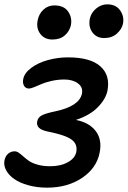

<svg xmlns="http://www.w3.org/2000/svg" viewBox="-33 -801 594 893"><path d="M451.2 -624Q416.5 -624 397 -650.1Q377.4 -676.3 384.8 -713.9Q390.6 -741.7 414.1 -761.2Q437.5 -780.8 465.8 -780.8Q505.9 -780.8 525.6 -752.9Q545.4 -725.1 539.1 -690.9Q533.7 -665.5 510.7 -644.8Q487.8 -624 451.2 -624ZM210.9 -617.2Q174.3 -617.2 154.5 -643.3Q134.8 -669.4 142.1 -706.1Q147.9 -736.8 169.2 -756.3Q190.4 -775.9 219.2 -775.9Q263.7 -775.9 283.4 -748Q303.2 -720.2 296.9 -684.1Q290.5 -655.8 268.6 -636.5Q246.6 -617.2 210.9 -617.2ZM186 71.8Q138.7 71.8 98.4 60.5Q58.1 49.3 33 31.5Q7.8 13.7 -4.4 -9Q-16.6 -31.7 -12.2 -55.2Q-7.8 -75.2 4.9 -86.2Q17.6 -97.2 35.2 -97.2Q44.9 -97.2 54.9 -90.1Q64.9 -83 76.2 -72.8Q87.4 -62.5 102.3 -52.2Q117.2 -42 142.6 -34.9Q168 -27.8 200.2 -27.8Q249 -27.8 282.5 -46.4Q315.9 -64.9 321.8 -94.2Q328.6 -130.4 300.3 -151.4Q272 -172.4 194.8 -188Q161.1 -194.3 148.7 -206.3Q136.2 -218.3 140.1 -236.8Q143.6 -254.9 161.4 -264.4Q179.2 -273.9 224.1 -283.2Q335.4 -306.6 348.1 -365.2Q354 -395 329.6 -413.1Q305.2 -431.2 266.1 -431.2Q235.8 -431.2 206.8 -424.6Q177.7 -418 160.2 -410.2Q142.6 -402.3 126.2 -395.8Q109.9 -389.2 102.1 -389.2Q86.4 -389.2 78.9 -401.9Q71.3 -414.6 75.2 -434.1Q81.1 -462.4 113 -485.8Q145 -509.3 190.2 -521.7Q235.4 -534.2 283.2 -534.2Q386.7 -534.2 433.6 -492.7Q480.5 -451.2 466.8 -378.9Q458.5 -339.4 421.4 -301.8Q384.3 -264.2 319.8 -243.2Q382.3 -231.4 412.6 -190.9Q442.9 -150.4 430.2 -89.8Q416 -18.6 348.4 26.6Q280.8 71.8 186 71.8Z"/></svg>

Font: Shantell Sans Irregular Bouncy
Style: Italic
Weight: 500
Italic angle: -11.31°
Designer: Stephen Nixon, Anya Danilova, Shantell Martin
Foundry: Arrow Type
Version: Version 1.006;[9816181b4]